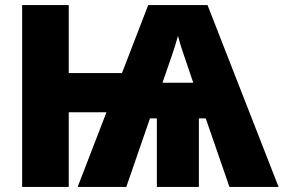

<svg xmlns="http://www.w3.org/2000/svg" viewBox="-20 -734 1114 754"><path d="M702 -518 739 -409H618L655 -516Q661 -533 667.5 -554Q674 -575 679 -593Q689 -554 702 -518ZM562 -714 459 -447H250V-714H67V0H250V-293H398L285 0H476L569 -269H596V0H761V-269H788L881 0H1074L795 -714Z"/></svg>

Font: Noto Sans UI SemiCondensed Black
Style: Regular
Weight: 900
Width: 4
Designer: Monotype Design Team
Foundry: Monotype Imaging Inc.
Version: 1.001